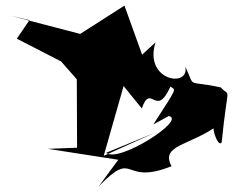

<svg xmlns="http://www.w3.org/2000/svg" viewBox="-20 -592 831 685"><path d="M85 -520 40 -454 254 -344 197 -374 254 -309 255 -65 151 -61 402 -22 332 73C467 -65 410 73 592 1C550 -77 663 -72 761 -148C718 -179 757 -56 771 -85C793 -304 804 -240 768 -280C641 -308 679 -273 641 -355C658 -276 491 -304 535 -441L487 -397L424 -572L266 -471L17 -536ZM582 -178C648 -166 401 -8 359 -47L529 -117L350 -36L421 -285L486 -205C518 -299 536 -167 588 -283C608 -269 615 -285 527 -148Z"/></svg>

Font: Asimov Silicon
Style: Regular
Weight: 400
Designer: Google
Version: Version 2.000980; 2014